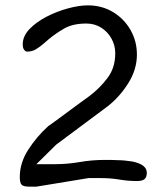

<svg xmlns="http://www.w3.org/2000/svg" viewBox="-20 -733 619 718"><path d="M91 -35Q68 -35 61 -42Q54 -49 54 -71Q54 -124 85.5 -173Q117 -222 160 -261Q169 -267 191.5 -283.5Q214 -300 239.5 -319Q265 -338 286.5 -353.5Q308 -369 316 -375Q354 -404 382.5 -442Q411 -480 411 -534Q411 -563 397 -588.5Q383 -614 358.5 -629.5Q334 -645 303 -645Q252 -645 219.5 -626Q187 -607 163 -587Q158 -582 152 -577.5Q146 -573 141 -568Q128 -557 114 -548.5Q100 -540 81 -540Q76 -540 70.5 -546.5Q65 -553 65 -567Q65 -598 90.5 -624.5Q116 -651 155 -671Q194 -691 235.5 -702Q277 -713 308 -713Q361 -713 402.5 -688Q444 -663 468 -621Q492 -579 492 -529Q492 -473 459.5 -421.5Q427 -370 382 -335L190 -192L116 -119H184Q232 -119 278 -127Q324 -135 373 -135Q382 -135 394.5 -135Q407 -135 420 -134Q434 -134 448 -132.5Q462 -131 475 -129Q529 -118 529 -87Q529 -71 521 -63.5Q513 -56 492 -56Q459 -56 426.5 -61.5Q394 -67 357 -67H311L116 -35Z"/></svg>

Font: Fuzzy Bubbles
Style: Regular
Weight: 400
Designer: Robert E. Leuschke
Foundry: Robert E. Leuschke
Version: Version 1.010; ttfautohint (v1.8.3)